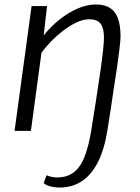

<svg xmlns="http://www.w3.org/2000/svg" viewBox="-20 -584 623 857"><path d="M247 253Q223 253 203.2 247.5Q183.5 242 175 233L188 198Q196.5 203 210.8 205.5Q225 208 234 208Q279.5 208 309.2 185.2Q339 162.5 357.2 116.2Q375.5 70 387 0Q399 -73.5 409.2 -140.2Q419.5 -207 427.5 -262.2Q435.5 -317.5 439.8 -357.2Q444 -397 444 -417Q444 -458.5 429 -478.2Q414 -498 378 -498Q351.5 -498 321.2 -483.8Q291 -469.5 261.5 -446.8Q232 -424 206.8 -397.8Q181.5 -371.5 165 -348L118 0H45L121 -557H190L175 -426Q206.5 -465.5 245.8 -496.8Q285 -528 326.8 -546Q368.5 -564 408 -564Q464.5 -564 491.2 -530Q518 -496 518 -421Q517.5 -398.5 513.2 -365.5Q509 -332.5 503 -288Q494.5 -233.5 487.5 -186.2Q480.5 -139 473.8 -93.8Q467 -48.5 459 0Q445.5 84 416.8 140.2Q388 196.5 345.2 224.8Q302.5 253 247 253Z"/></svg>

Font: Koeln Type Sans Light
Style: Italic
Weight: 300
Italic angle: -7.5°
Designer: Eben Sorkin
Foundry: Eben Sorkin
Version: Version 2.001